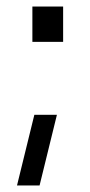

<svg xmlns="http://www.w3.org/2000/svg" viewBox="-20 -465 274 587"><path d="M101 102H32L85 -114H154ZM79 -445H173V-337H79Z"/></svg>

Font: Zilla Slab Regular
Style: Regular
Weight: 400
Designer: Typotheque.com
Foundry: Typotheque type foundry
Version: Version 1.0; 2017